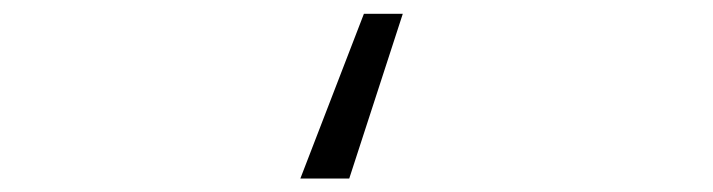

<svg xmlns="http://www.w3.org/2000/svg" viewBox="-20 -150 1040 280"><path d="M489.3 110.4H418L510.7 -129.9H567.4Z"/></svg>

Font: Gen Shin Gothic Monospace Light
Style: Regular
Weight: 300
Designer: [Source Han Sans]
Ryoko NISHIZUKA  (kana & ideographs); Paul D. Hunt (Latin, Greek & Cyrillic); Wenlong ZHANG  (bopomofo
Version: Version 1.002.20150607